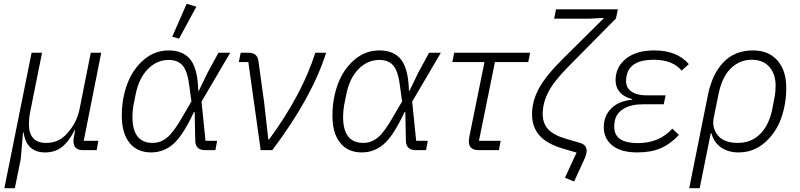

<svg xmlns="http://www.w3.org/2000/svg" viewBox="-20 -789 4206 1009"><path d="M58 200H3L146 -512H201L137 -193Q132 -168 132 -136Q132 -38 223 -38Q289 -38 332 -87Q383 -142 398 -215L457 -512H512L420 -49H497L488 0H416Q366 0 366 -47Q366 -60 371 -83L375 -105H372Q342 -45 305.5 -16.5Q269 12 217 12Q119 12 104 -93H101L89 47Z M1012 -754 921 -586 885 -596 961 -769ZM1121 -49 1112 0H1058Q1005 0 1006 -53L1003 -200H999Q941 -76 890.5 -32Q840 12 774 12Q701 12 660.5 -38.5Q620 -89 620 -181Q620 -270 648.5 -347Q677 -424 734.5 -474Q792 -524 867 -524Q943 -524 981 -475.5Q1019 -427 1022 -312H1025L1071 -407L1128 -512H1190L1039 -255L1060 -49ZM782 -38Q825 -38 860 -67.5Q895 -97 944 -184L986 -256L976 -329Q967 -411 941.5 -442.5Q916 -474 867 -474Q804 -474 757 -426Q710 -378 693 -294L681 -234Q676 -202 676 -175Q676 -38 782 -38Z M1411 0H1350L1285 -463H1235L1245 -512H1286Q1332 -512 1338 -469L1368 -252L1390 -56H1394Q1568 -293 1637 -512H1694Q1619 -276 1411 0Z M2228 -49 2219 0H2165Q2112 0 2113 -53L2110 -200H2106Q2048 -76 1997.5 -32Q1947 12 1881 12Q1808 12 1767.5 -38.5Q1727 -89 1727 -181Q1727 -270 1755.5 -347Q1784 -424 1841.5 -474Q1899 -524 1974 -524Q2050 -524 2088 -475.5Q2126 -427 2129 -312H2132L2178 -407L2235 -512H2297L2146 -255L2167 -49ZM1889 -38Q1932 -38 1967 -67.5Q2002 -97 2051 -184L2093 -256L2083 -329Q2074 -411 2048.5 -442.5Q2023 -474 1974 -474Q1911 -474 1864 -426Q1817 -378 1800 -294L1788 -234Q1783 -202 1783 -175Q1783 -38 1889 -38Z M2602 0H2496Q2444 0 2444 -45Q2444 -61 2447 -73L2526 -463H2357L2367 -512H2766L2756 -463H2581L2497 -49H2611Z M2892 -691 2902 -740H3227L3217 -692L2970 -442Q2892 -364 2862 -306Q2832 -248 2832 -190Q2832 -141 2860.5 -110Q2889 -79 2953 -60L3025 -39Q3063 -29 3063 4Q3063 20 3052 45L2997 165L2949 145L3010 13L2942 -7Q2855 -32 2815.5 -76.5Q2776 -121 2776 -189Q2776 -257 2812 -324Q2848 -391 2939 -481L3152 -692L3153 -695L3080 -691Z M3513 -113 3548 -80Q3502 -31 3451 -9.5Q3400 12 3329 12Q3243 12 3198 -24.5Q3153 -61 3153 -120Q3153 -180 3192 -219Q3231 -258 3302 -265L3303 -268Q3261 -278 3238 -304Q3215 -330 3215 -368Q3215 -436 3269 -480Q3323 -524 3419 -524Q3538 -524 3600 -452L3562 -418Q3515 -475 3415 -475Q3290 -475 3273 -391Q3270 -379 3270 -363Q3270 -328 3298 -308Q3326 -288 3377 -288H3478L3468 -241H3358Q3298 -241 3258.5 -218Q3219 -195 3211 -154Q3208 -140 3208 -122Q3208 -37 3332 -37Q3445 -37 3513 -113Z M3602 200 3699 -284Q3721 -398 3781 -461Q3841 -524 3937 -524Q4019 -524 4065.5 -471.5Q4112 -419 4112 -327Q4112 -244 4085.5 -168.5Q4059 -93 4000 -40.5Q3941 12 3861 12Q3807 12 3769 -14.5Q3731 -41 3719 -88H3715L3657 200ZM3857 -38Q3928 -38 3975 -85Q4022 -132 4039 -218L4050 -276Q4056 -305 4056 -339Q4056 -399 4023.5 -437Q3991 -475 3930 -475Q3867 -475 3820.5 -429.5Q3774 -384 3756 -294L3731 -171Q3720 -117 3752.5 -77.5Q3785 -38 3857 -38Z"/></svg>

Font: IBM Plex Sans Light
Style: Italic
Weight: 300
Italic angle: -11.31°
Designer: Mike Abbink, Paul van der Laan, Pieter van Rosmalen
Foundry: Bold Monday
Version: Version 3.0